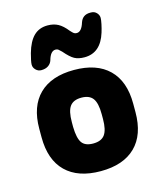

<svg xmlns="http://www.w3.org/2000/svg" viewBox="-98 -686 647 770"><g transform="rotate(-15 226.0 -301.5)"><path d="M31 -217V-182Q31 -88 81.5 -38.5Q132 11 226 11Q320 11 370.5 -38.5Q421 -88 421 -182V-217Q421 -310 370.5 -359.5Q320 -409 226 -409Q132 -409 81.5 -359.5Q31 -310 31 -217ZM288 -209V-189Q288 -144 273.5 -124Q259 -104 225 -104Q192 -104 178.5 -123Q165 -142 164 -189V-209Q164 -255 178.5 -274.5Q193 -294 226 -294Q259 -294 273.5 -274.5Q288 -255 288 -209ZM384 -583Q384 -595 375 -604.5Q366 -614 352 -614H348Q317 -614 307 -585Q296 -549 276 -549Q269 -549 264.5 -552Q260 -555 251 -565Q232 -589 213.5 -599Q195 -609 170 -609Q135 -609 112.5 -587Q90 -565 77 -519Q73 -504 70.5 -492Q68 -480 68 -473Q68 -461 77.5 -451.5Q87 -442 100 -442Q118 -442 129.5 -450Q141 -458 145 -471Q155 -507 176 -507Q183 -507 187.5 -503.5Q192 -500 200 -492Q223 -465 239.5 -456Q256 -447 281 -447Q348 -447 372 -525Q377 -541 380.5 -558Q384 -575 384 -583Z"/></g></svg>

Font: Beiruti ExtraBold
Style: Regular
Weight: 800
Designer: Arlette Boutros
Foundry: Boutros
Version: Version 1.41